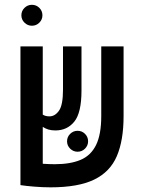

<svg xmlns="http://www.w3.org/2000/svg" viewBox="-20 -782 626 811"><path d="M193.8 9.3Q159.7 9.3 124 6.3Q88.4 3.4 66.9 0V-0.5H66.4V-585.9H160.6V-297.9Q171.4 -290.5 189 -290.5Q212.4 -290.5 229.2 -314.5Q246.1 -338.4 246.1 -403.3V-585.9H324.2V-399.9Q324.2 -305.7 293.9 -268.3Q263.7 -231 213.9 -231Q196.3 -231 183.6 -235.1Q170.9 -239.3 160.6 -246.1V-90.3Q173.8 -89.4 187 -88.9Q200.2 -88.4 211.4 -88.4Q276.9 -88.4 320.3 -106.7Q363.8 -125 385.7 -169.4Q407.7 -213.9 407.7 -292V-585.9H502V-291.5Q502 -189 473.4 -122.3Q444.8 -55.7 377.4 -23.2Q310.1 9.3 193.8 9.3ZM307.6 -141.1Q289.6 -141.1 276.4 -154.1Q263.2 -167 263.2 -185.1Q263.2 -203.6 276.4 -216.6Q289.6 -229.5 307.6 -229.5Q326.2 -229.5 339.1 -216.6Q352.1 -203.6 352.1 -185.1Q352.1 -167 339.1 -154.1Q326.2 -141.1 307.6 -141.1ZM114.7 -673.3Q96.7 -673.3 83.5 -686.3Q70.3 -699.2 70.3 -717.3Q70.3 -735.8 83.5 -748.8Q96.7 -761.7 114.7 -761.7Q133.3 -761.7 146.2 -748.8Q159.2 -735.8 159.2 -717.3Q159.2 -699.2 146.2 -686.3Q133.3 -673.3 114.7 -673.3Z"/></svg>

Font: Cascadia Code NF
Style: Regular
Weight: 400
Monospace: yes
Designer: Aaron Bell
Foundry: Saja Typeworks
Version: Version 2404.023; ttfautohint (v1.8.4)